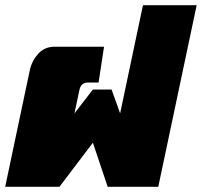

<svg xmlns="http://www.w3.org/2000/svg" viewBox="-41 -720 778 740"><path d="M-21 0 74 -450Q82 -486 106.5 -513Q131 -540 170 -540H360L339 -402H298Q271 -402 265 -373L246 -283L317 -375H389L422 -283L510 -700H717L569 0H374L317 -170L188 0Z"/></svg>

Font: Kanit Black
Style: Italic
Weight: 900
Italic angle: -12°
Designer: Katatrad Team
Foundry: CadsonDemak
Version: Version 2.000; ttfautohint (v1.8.3)